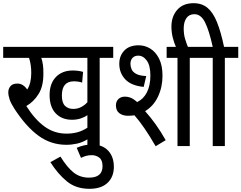

<svg xmlns="http://www.w3.org/2000/svg" viewBox="-20 -916 1514 1204"><path d="M605 -553V0H528V-42Q497 -23 463.5 -15.5Q430 -8 396 -8Q300 -8 222.5 -64Q145 -120 71 -233Q49 -267 40.5 -292Q32 -317 32 -338Q32 -359 45.5 -375.5Q59 -392 89 -392Q107 -392 122.5 -382.5Q138 -373 151 -355Q176 -394 176 -459Q176 -484 172.5 -508.5Q169 -533 162 -553H0V-622H690V-553ZM439 -233Q467 -233 489.5 -245Q512 -257 528 -275V-553H239Q253 -513 252 -457Q253 -377 222.5 -327.5Q192 -278 145 -251Q199 -166 260 -122Q321 -78 397 -78Q432 -78 463.5 -86Q495 -94 528 -115V-194Q510 -181 485.5 -173Q461 -165 431 -165Q368 -165 329.5 -205Q291 -245 291 -320Q291 -392 330.5 -433Q370 -474 437 -474Q454 -474 472 -471.5Q490 -469 501 -465L495 -398Q472 -406 443 -406Q368 -406 368 -317Q368 -271 388 -252Q408 -233 439 -233Z M461 11Q483 1 508 -4.5Q533 -10 555 -10Q622 -10 658 28.5Q694 67 694 130Q694 193 654.5 230.5Q615 268 541 268Q456 268 399 221Q342 174 296 101L359 66Q402 135 442.5 166.5Q483 198 538 198Q623 198 623 126Q623 88 602.5 72.5Q582 57 556 57Q536 57 520 61.5Q504 66 488 74Z M782 -190Q750 -190 728.5 -206Q707 -222 707 -255Q707 -280 722.5 -295Q738 -310 764 -310Q781 -310 798.5 -303.5Q816 -297 840 -276Q879 -294 901 -336.5Q923 -379 923 -443Q923 -505 900.5 -536Q878 -567 847 -567Q824 -567 811 -553Q798 -539 798 -515Q798 -498 805.5 -481Q813 -464 834.5 -452.5Q856 -441 897 -439L881 -371Q802 -379 765 -419Q728 -459 728 -516Q728 -566 759.5 -599Q791 -632 850 -632Q888 -632 922 -611.5Q956 -591 977.5 -548.5Q999 -506 999 -441Q999 -370 971 -310.5Q943 -251 890 -219Q961 -140 1019 -37L956 1Q882 -127 823 -193Q803 -190 782 -190ZM1170 -553V0H1093V-553H1025V-622H1254V-553Z M1086 -615Q1071 -648 1063 -681.5Q1055 -715 1055 -749Q1055 -813 1091.5 -854.5Q1128 -896 1194 -896Q1246 -896 1281 -867Q1316 -838 1340.5 -777.5Q1365 -717 1385 -622H1474V-553H1390V0H1314V-553H1242V-622H1314Q1291 -726 1265.5 -776.5Q1240 -827 1199 -827Q1166 -827 1149 -802.5Q1132 -778 1132 -737Q1132 -701 1140.5 -672.5Q1149 -644 1161 -615Z"/></svg>

Font: Noto Sans Devanagari Condensed
Style: Regular
Weight: 400
Width: 3
Designer: Jelle Bosma - Monotype Design Team
Foundry: Monotype Imaging Inc.
Version: Version 2.004; ttfautohint (v1.8.4.7-5d5b)